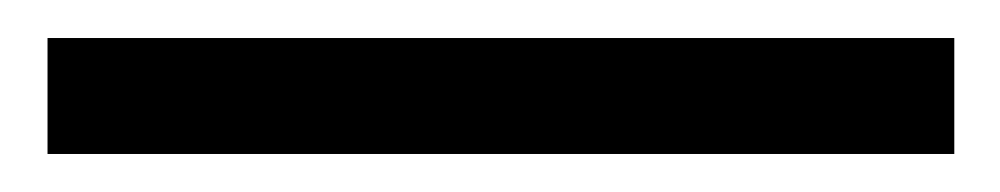

<svg xmlns="http://www.w3.org/2000/svg" viewBox="-20 83 526 101"><path d="M482 103H5V164H482Z"/></svg>

Font: Libertinus Sans
Style: Bold
Weight: 700
Designer: Philipp H. Poll, Khaled Hosny
Foundry: Caleb Maclennan
Version: Version 7.050;RELEASE